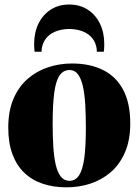

<svg xmlns="http://www.w3.org/2000/svg" viewBox="-20 -792 594 824"><path d="M15.5 -244Q15.5 -316.5 38 -368.5Q60.5 -420.5 99.2 -454Q138 -487.5 187 -503.5Q236 -519.5 289 -519.5Q367 -519.5 423 -491.2Q479 -463 509 -406Q539 -349 539 -262.5Q539 -190.5 516.5 -138.5Q494 -86.5 455.5 -53.2Q417 -20 368 -4Q319 12 265.5 12Q209 12 163 -3.5Q117 -19 84 -50.8Q51 -82.5 33.2 -130.8Q15.5 -179 15.5 -244ZM278.5 -16Q304 -16 319.5 -39.8Q335 -63.5 341.8 -114Q348.5 -164.5 348.5 -244.5Q348.5 -299 345.8 -344.2Q343 -389.5 335.5 -422.5Q328 -455.5 314.2 -473.5Q300.5 -491.5 279 -491.5Q251.5 -491.5 235.5 -468Q219.5 -444.5 212.8 -393.8Q206 -343 206 -261Q206 -207.5 208.8 -162.8Q211.5 -118 219.2 -85Q227 -52 241.2 -34Q255.5 -16 278.5 -16ZM277 -772.5Q322.5 -772.5 356.2 -750.8Q390 -729 408.8 -690.8Q427.5 -652.5 427.5 -603.5Q427.5 -592.5 427 -585.2Q426.5 -578 425.5 -570H395.5Q395.5 -575 395 -581.2Q394.5 -587.5 392.5 -594.5Q386.5 -618.5 370 -634.8Q353.5 -651 329.8 -659.2Q306 -667.5 277 -667.5Q248.5 -667.5 224.5 -659.2Q200.5 -651 184.2 -634.8Q168 -618.5 161.5 -594.5Q159.5 -587.5 159 -581.2Q158.5 -575 158.5 -570H128.5Q127.5 -578 127 -585.2Q126.5 -592.5 126.5 -603.5Q126.5 -652.5 145.2 -690.8Q164 -729 197.8 -750.8Q231.5 -772.5 277 -772.5Z"/></svg>

Font: Merriweather 144pt Black
Style: Regular
Weight: 900
Version: Version 2.100